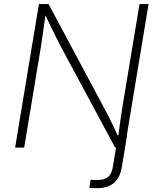

<svg xmlns="http://www.w3.org/2000/svg" viewBox="-20 -748 799 973"><path d="M432.6 204.1 439 163.1Q447.8 163.6 457.3 163.8Q466.8 164.1 472.7 164.1Q509.8 164.1 528.1 148.4Q546.4 132.8 551.8 98.1L578.1 -62.5H624L597.2 99.6Q588.4 152.8 556.9 179.2Q525.4 205.6 472.7 205.6Q462.9 205.6 451.7 205.1Q440.4 204.6 432.6 204.1ZM56.6 0 177.2 -727.5H226.1L505.9 -204.1Q518.1 -182.1 531.2 -156Q544.4 -129.9 558.1 -101.3Q571.8 -72.8 585.4 -42L577.6 -41Q581.1 -71.3 585 -100.6Q588.9 -129.9 593 -157.7Q597.2 -185.5 601.1 -210L687 -727.5H732.9L612.3 0H563.5L291.5 -505.9Q278.3 -531.2 264.6 -558.1Q251 -585 236.3 -616Q221.7 -647 203.6 -684.6L212.4 -685.5Q207 -648.9 202.6 -616.9Q198.2 -585 194.3 -557.1Q190.4 -529.3 186.5 -506.3L102.5 0Z"/></svg>

Font: Inter 16pt ExtraLight
Style: Italic
Weight: 250
Italic angle: -9.3988°
Version: Version 4.001;git-66647c0bb